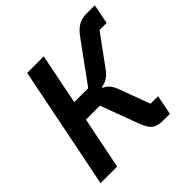

<svg xmlns="http://www.w3.org/2000/svg" viewBox="-175 -865 1032 1032"><g transform="rotate(-45 340.5 -349.0)"><path d="M27 0H153L213 -297H319L400 -80C423 -18 446 0 505 0H554L576 -112H519L453 -289C439 -326 422 -345 397 -354L398 -360C433 -366 456 -381 483 -419L605 -586H659L681 -698H622C567 -698 538 -679 502 -629L341 -408H235L293 -698H167Z"/></g></svg>

Font: Braiins Sans SemiBold
Style: Italic
Weight: 600
Italic angle: -11.31°
Designer: Mike Abbink, Paul van der Laan, Pieter van Rosmalen, Jiri Chlebus, Lubos Buracinsky
Foundry: Bold Monday, Sudetype
Version: Version 1.000;hotconv 1.0.109;makeotfexe 2.5.65596